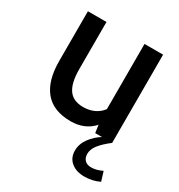

<svg xmlns="http://www.w3.org/2000/svg" viewBox="-167 -608 870 931"><g transform="rotate(30 268.0 -142.5)"><path d="M524 190Q486 209 439 209Q395 209 366.5 186Q338 163 338 122Q338 85 362 52.5Q386 20 419 0H381L375 -43Q327 10 249 10Q151 10 103 -48Q55 -106 55 -216V-494H159V-230Q159 -154 184.5 -117Q210 -80 267 -80Q300 -80 327 -92.5Q354 -105 372 -129V-494H476V0Q438 29 418 54.5Q398 80 398 105Q398 129 411 141.5Q424 154 446 154Q476 154 508 138Z"/></g></svg>

Font: Cabin Medium
Style: Regular
Weight: 500
Designer: Pablo Impallari
Foundry: Pablo Impallari. http://www.impallari.com Igino Marini. http://www.ikern.com
Version: Version 2.200